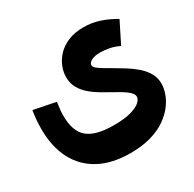

<svg xmlns="http://www.w3.org/2000/svg" viewBox="-193 -823 1343 1329"><g transform="rotate(-30 479.0 -159.0)"><path d="M484 300Q337 300 236 245.5Q135 191 82.5 89.5Q30 -12 30 -153Q30 -187 33 -223.5Q36 -260 42 -298L218 -263Q213 -230 210.5 -205Q208 -180 208 -156Q208 -32 271.5 21.5Q335 75 479 75Q564 75 616 60.5Q668 46 691.5 24.5Q715 3 715 -17Q715 -31 704.5 -45Q694 -59 675.5 -72.5Q657 -86 634 -100Q611 -114 586 -127Q548 -148 508 -171.5Q468 -195 434 -224.5Q400 -254 379 -291.5Q358 -329 358 -378Q358 -419 375 -461.5Q392 -504 426 -539.5Q460 -575 512 -596.5Q564 -618 634 -618Q699 -618 759 -598.5Q819 -579 880 -543L796 -375Q756 -395 716.5 -402Q677 -409 648 -409Q602 -409 576.5 -395Q551 -381 551 -363Q551 -354 557.5 -345.5Q564 -337 577 -327.5Q590 -318 609.5 -306Q629 -294 656 -279Q701 -253 745.5 -225.5Q790 -198 826.5 -166.5Q863 -135 885.5 -96.5Q908 -58 908 -11Q908 23 894.5 64Q881 105 850.5 146.5Q820 188 770.5 223Q721 258 650 279Q579 300 484 300Z"/></g></svg>

Font: Alexandria Black
Style: Regular
Weight: 900
Designer: Mohamed Gaber
Foundry: Kief Type Foundry
Version: Version 5.100